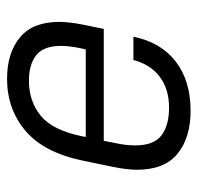

<svg xmlns="http://www.w3.org/2000/svg" viewBox="-28 -526 560 544"><g transform="rotate(-90 252.0 -254.0)"><path d="M462 -366Q462 -338 454 -298L442 -240H125L119 -209Q112 -178 112 -151Q112 -98 140.5 -76.5Q169 -55 219 -55Q271 -55 306 -81Q341 -107 354 -156H420Q404 -78 349.5 -36Q295 6 210 6Q134 6 88.5 -31Q43 -68 43 -146Q43 -173 51 -213L69 -300Q92 -410 153.5 -462Q215 -514 301 -514Q374 -514 418 -477.5Q462 -441 462 -366ZM394 -361Q394 -410 368 -431Q342 -452 295 -452Q237 -452 196 -418.5Q155 -385 138 -302L136 -291H384L388 -309Q394 -339 394 -361Z"/></g></svg>

Font: D-DIN
Style: DIN-Italic
Weight: 400
Italic angle: -12°
Designer: Charles Nix
Foundry: Datto Inc.
Version: Version 1.00